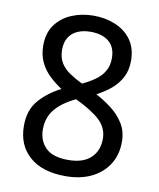

<svg xmlns="http://www.w3.org/2000/svg" viewBox="-83 -790 717 866"><g transform="rotate(10 275.5 -357.5)"><path d="M276 10Q169 10 110.5 -41.5Q52 -93 52 -182Q52 -255 92.5 -300.5Q133 -346 190 -374Q158 -395 132 -420Q106 -445 90.5 -478Q75 -511 75 -554Q75 -611 103 -649Q131 -687 177 -706Q223 -725 276 -725Q331 -725 376.5 -706Q422 -687 449.5 -649Q477 -611 477 -553Q477 -510 460 -477.5Q443 -445 414.5 -421Q386 -397 349 -378Q387 -358 421.5 -331.5Q456 -305 478 -269.5Q500 -234 500 -186Q500 -126 471.5 -82Q443 -38 393 -14Q343 10 276 10ZM274 -64Q343 -64 378 -97Q413 -130 413 -185Q413 -235 375 -270Q337 -305 263 -340Q202 -311 170.5 -273Q139 -235 139 -181Q139 -129 171.5 -96.5Q204 -64 274 -64ZM277 -414Q309 -429 334.5 -447Q360 -465 375 -490Q390 -515 390 -550Q390 -600 359.5 -625.5Q329 -651 275 -651Q241 -651 215.5 -639.5Q190 -628 176 -605.5Q162 -583 162 -550Q162 -514 177 -489.5Q192 -465 218 -447.5Q244 -430 277 -414Z"/></g></svg>

Font: ubangla15
Style: Book
Weight: 400
Designer: Jelle Bosma - Monotype Design Team
Foundry: Monotype Imaging Inc.
Version: Version 2.003